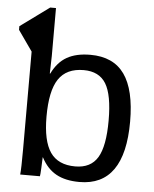

<svg xmlns="http://www.w3.org/2000/svg" viewBox="-53 -769 661 824"><g transform="rotate(5 278.0 -357.5)"><path d="M66.9 -529.8 4.9 -618.2V-633.8L129.9 -725.1H154.8V-518.1Q154.8 -500.5 152.8 -442.9H154.8Q179.2 -493.2 219 -515.6Q258.8 -538.1 319.8 -538.1Q418.9 -538.1 466.6 -470.9Q514.2 -403.8 514.2 -267.1Q514.2 9.8 319.8 9.8Q259.3 9.8 219.5 -12.2Q179.7 -34.2 154.8 -82H153.8Q153.8 -78.1 151.9 -36.1Q150.4 -4.4 148.9 0H64Q66.9 -25.4 66.9 -108.9ZM421.9 -264.2Q421.9 -374.5 392.6 -422.4Q363.3 -470.2 296.9 -470.2Q222.7 -470.2 188.7 -419.4Q154.8 -368.7 154.8 -257.8Q154.8 -152.8 188.5 -104Q222.2 -55.2 295.9 -55.2Q362.8 -55.2 392.3 -104.2Q421.9 -153.3 421.9 -264.2Z"/></g></svg>

Font: Libra Sans Modern
Style: Regular
Weight: 400
Foundry: Stefan Peev, Context Ltd
Version: Version 1.000